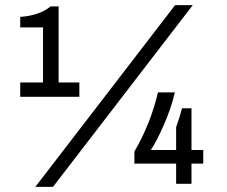

<svg xmlns="http://www.w3.org/2000/svg" viewBox="-20 -718 885 750"><path d="M118 12 664 -698H733L187 12ZM59 -340V-396H148V-611H59V-652Q133 -657 178 -693H209V-396H290V-340ZM668 0V-79H505V-126Q568 -234 597 -357H663Q649 -296 620 -230Q591 -164 569 -132H668V-221Q685 -270 691 -295H728V-132H774V-79H728V0Z"/></svg>

Font: Archivo
Style: Regular
Weight: 400
Designer: Hector Gatti
Foundry: Omnibus-Type
Version: Version 2.001